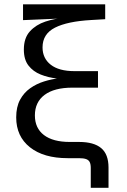

<svg xmlns="http://www.w3.org/2000/svg" viewBox="-20 -748 599 908"><path d="M409.2 140.1V45.9Q409.2 28.3 404.1 18.3Q398.9 8.3 386.7 4.2Q374.5 0 353 0H299.8Q186.5 0 121.6 -51.5Q56.6 -103 56.6 -192.9Q56.6 -242.2 74.7 -275.9Q92.8 -309.6 122.6 -330.6Q152.3 -351.6 188.2 -362.8Q224.1 -374 260.7 -378.2Q297.4 -382.3 328.1 -382.3V-372.1Q290 -372.1 249 -376.7Q208 -381.3 172.4 -395.5Q136.7 -409.7 114.7 -438Q92.8 -466.3 92.8 -513.7Q92.8 -568.4 121.6 -599.9Q150.4 -631.3 194.8 -646Q239.3 -660.6 285.6 -663.6V-661.1L88.9 -652.8V-727.5H477.5V-657.2L411.1 -653.3Q298.8 -647 240 -617.2Q181.2 -587.4 181.2 -523.9Q181.2 -472.2 220 -441.9Q258.8 -411.6 332 -411.6H443.4V-333.5H322.3Q236.8 -333.5 190.9 -299.3Q145 -265.1 145 -202.1Q145 -142.1 187.7 -109.4Q230.5 -76.7 310.1 -76.7H354Q423.8 -76.7 458.5 -47.6Q493.2 -18.6 493.2 44.4V140.1Z"/></svg>

Font: Inter Variable LoSnoCo
Style: Regular
Weight: 400
Designer: Rasmus Andersson
Foundry: rsms
Version: Version 4.000;git-a52131595; featfreeze: case,dlig,ss01,ss02